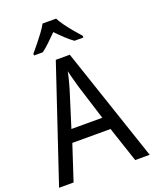

<svg xmlns="http://www.w3.org/2000/svg" viewBox="-170 -1132 910 1133"><g transform="rotate(-20 285.0 -565.0)"><path d="M478 -93 404 -315H164L91 -93H0L240 -809H328L569 -93ZM311 -617Q308 -628 302.5 -648Q297 -668 291.5 -688.5Q286 -709 283 -722Q278 -694 270.5 -666Q263 -638 257 -617L187 -394H381ZM325 -1037Q336 -1015 356 -987.5Q376 -960 398 -934Q420 -908 438 -888V-877H382Q358 -894 332.5 -918Q307 -942 282 -968Q256 -942 231 -918Q206 -894 183 -877H128V-888Q146 -909 167.5 -935.5Q189 -962 208.5 -988.5Q228 -1015 240 -1037Z"/></g></svg>

Font: Noto Sans Kannada UI SemiCondensed
Style: Regular
Weight: 400
Width: 4
Designer: Jelle Bosma - Monotype Design Team
Foundry: Monotype Imaging Inc.
Version: Version 2.005; ttfautohint (v1.8.4.7-5d5b)